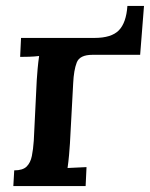

<svg xmlns="http://www.w3.org/2000/svg" viewBox="-20 -628 506 648"><path d="M25 0 28 -53Q57 -53 70 -66Q83 -79 87.5 -101.5Q92 -124 94 -153L104 -357Q105 -374 107 -396Q109 -418 112 -439Q96 -437 78 -436.5Q60 -436 48 -436L51 -500H299Q356 -500 381 -525.5Q406 -551 410 -608H466L453 -443H292Q249 -443 239 -417Q229 -391 227 -347L216 -143Q215 -126 213 -104Q211 -82 208 -61L272 -64L269 0Z"/></svg>

Font: Lora SemiBold
Style: Italic
Weight: 600
Italic angle: -3°
Designer: Olga Karpushina, Alexei Vanyashin (Cyrillic)
Foundry: Cyreal
Version: Version 3.011; ttfautohint (v1.8.4.7-5d5b)